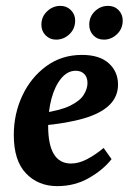

<svg xmlns="http://www.w3.org/2000/svg" viewBox="-20 -621 439 654"><path d="M259 -434Q319 -434 350.5 -405.5Q382 -377 382 -333Q382 -292 353 -263.5Q324 -235 266.5 -218Q209 -201 122 -193L125 -236Q187 -245 220 -261.5Q253 -278 265.5 -298.5Q278 -319 278 -338Q278 -358 267 -369Q256 -380 238 -380Q210 -380 188.5 -354Q167 -328 155.5 -285.5Q144 -243 144 -192Q144 -128 163.5 -96Q183 -64 222 -64Q248 -64 276 -78.5Q304 -93 333 -117L360 -79Q332 -43 283.5 -15Q235 13 175 13Q110 13 68.5 -30.5Q27 -74 27 -161Q27 -233 56 -295Q85 -357 137.5 -395.5Q190 -434 259 -434ZM334 -486Q312 -486 298 -500.5Q284 -515 284 -537Q284 -564 303 -582.5Q322 -601 348 -601Q370 -601 384 -586.5Q398 -572 398 -551Q398 -523 378.5 -504.5Q359 -486 334 -486ZM171 -486Q150 -486 135.5 -500.5Q121 -515 121 -537Q121 -564 140.5 -582.5Q160 -601 186 -601Q207 -601 221.5 -586.5Q236 -572 236 -551Q236 -523 216.5 -504.5Q197 -486 171 -486Z"/></svg>

Font: Yrsa SemiBold
Style: Italic
Weight: 600
Italic angle: -7.10001°
Version: Version 2.004